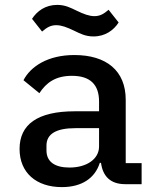

<svg xmlns="http://www.w3.org/2000/svg" viewBox="-20 -753 640 785"><path d="M559 0V-86H494V-345C494 -464 415 -528 284 -528C175 -528 105 -481 76 -425L141 -372C169 -415 207 -443 274 -443C348 -443 385 -408 385 -338V-298H286C133 -298 60 -244 60 -144C60 -47 128 12 233 12C314 12 368 -24 388 -87H393C400 -35 429 0 492 0ZM264 -68C205 -68 170 -91 170 -138V-158C170 -205 209 -229 288 -229H385V-154C385 -103 335 -68 264 -68ZM362 -604C411 -604 445 -630 465 -661L424 -713C404 -696 389 -687 366 -687C345 -687 323 -695 292 -710C269 -721 247 -733 214 -733C165 -733 131 -707 111 -676L152 -624C172 -641 187 -650 210 -650C231 -650 253 -642 284 -627C307 -616 329 -604 362 -604Z"/></svg>

Font: IBM Mono Medium
Style: Regular
Weight: 500
Monospace: yes
Designer: Mike Abbink, Paul van der Laan, Pieter van Rosmalen
Foundry: Bold Monday
Version: Version 2.3